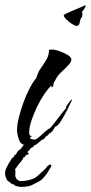

<svg xmlns="http://www.w3.org/2000/svg" viewBox="-58 -580 357 756"><path d="M43 -9Q24 -9 16.5 -30.5Q9 -52 9 -68Q9 -88 16 -116.5Q23 -145 34 -175.5Q45 -206 58.5 -232Q72 -258 85 -273Q92 -297 104 -313.5Q116 -330 125.5 -346.5Q135 -363 135 -384H137Q141 -384 143 -385H147Q157 -385 175 -379Q193 -373 208 -364Q223 -355 223 -345Q223 -337 212 -324.5Q201 -312 187.5 -300Q174 -288 168 -279Q166 -276 164.5 -273Q163 -270 161 -267Q160 -264 158 -261Q156 -258 154 -255Q152 -249 152 -244Q152 -237 145 -236V-243H144Q131 -231 115.5 -208Q100 -185 87 -157.5Q74 -130 65.5 -104.5Q57 -79 57 -61V-56Q57 -51 58 -50Q60 -45 64 -45H65L66 -44Q66 -41 63 -41Q60 -40 60 -36Q60 -34 68 -32Q76 -30 77 -30Q84 -30 96 -40.5Q108 -51 120.5 -62.5Q133 -74 139 -75Q147 -85 155.5 -95Q164 -105 171 -115Q178 -125 186 -134.5Q194 -144 202 -154V-157Q202 -160 207 -167.5Q212 -175 218 -182Q224 -189 225 -189V-187Q225 -184 224 -183Q218 -170 206 -146Q194 -122 181.5 -102.5Q169 -83 159 -81L152 -69Q148 -62 143 -60Q141 -53 135 -55Q132 -46 128 -46Q124 -45 120 -39Q119 -35 113 -32L104 -27Q99 -22 91 -16Q83 -10 76 -10Q72 -10 71 -11Q69 -12 65 -12Q60 -12 54 -10Q51 -9 48 -9Q45 -9 43 -9ZM244 -478Q237 -478 225 -486Q213 -494 203 -504Q193 -514 193 -520Q193 -522 205.5 -528Q218 -534 235 -541Q252 -548 265 -553.5Q278 -559 279 -560V-558Q279 -554 274 -545.5Q269 -537 264 -533L267 -525L265 -514Q258 -506 256 -492Q254 -478 244 -478ZM27 156Q15 156 9 153Q5 153 1 151Q0 150 -0.5 149Q-1 148 -3 147Q-4 146 -7.5 145.5Q-11 145 -13 144Q-14 143 -14 142Q-14 141 -16 140L-21 137Q-30 131 -32 126Q-34 121 -36 115.5Q-38 110 -38 104Q-38 91 -33.5 82.5Q-29 74 -24 64Q-22 61 -20 58Q-18 55 -16 51Q-13 47 -11.5 44Q-10 41 -6 40Q-4 39 -3 36Q-2 33 -1 32Q0 30 2 29.5Q4 29 5 28Q7 25 8.5 21Q10 17 13 15Q15 12 18 10.5Q21 9 24 6Q26 4 28 0.5Q30 -3 31 -4Q33 -7 43 -14.5Q53 -22 59 -24Q65 -27 74 -27Q79 -27 83.5 -25Q88 -23 90 -15L80 -8H76Q74 -1 68 1Q66 1 66 1Q65 3 63.5 4Q62 5 60 7Q59 8 59 9.5Q59 11 57 12Q56 13 54.5 13.5Q53 14 52 16Q49 20 51.5 21Q54 22 55 24Q56 27 49 29Q42 31 40 38Q34 39 33 43Q32 47 28 52L18 64L1 87Q3 90 3 97Q3 100 2.5 103.5Q2 107 2 110Q2 115 5 121Q8 127 17 132Q19 133 27 133Q38 133 52 130Q66 127 79 121Q84 118 93.5 109.5Q103 101 112 92.5Q121 84 123 82Q132 68 141 68Q144 68 144 71Q144 74 141 80Q136 87 131 96.5Q126 106 118 114Q108 128 93.5 135.5Q79 143 71 147Q65 151 52 153.5Q39 156 27 156Z"/></svg>

Font: Water Brush
Style: Regular
Weight: 400
Designer: Robert E. Leuschke
Foundry: Robert E. Leuschke
Version: Version 1.010; ttfautohint (v1.8.4.7-5d5b)